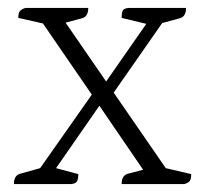

<svg xmlns="http://www.w3.org/2000/svg" viewBox="-20 -463 515 483"><path d="M15 0Q15 -22 31 -26L81 -40L211 -225L88 -404L26 -418Q26 -430 30 -435Q34 -440 44 -443H202Q202 -421 186 -417L145 -406L247 -258L348 -403L286 -418Q286 -431 289 -436.5Q292 -442 303 -443H448Q448 -421 432 -417L388 -405L266 -230L397 -40L461 -25Q461 -13 457.5 -8Q454 -3 444 0H286Q286 -22 302 -26L340 -36L230 -197L121 -40L177 -25Q177 -12 173.5 -6.5Q170 -1 159 0Z"/></svg>

Font: Petrona ExtraLight
Style: Regular
Weight: 200
Designer: Ringo R. Seeber
Foundry: Ringo R. Seeber
Version: Version 2.001; ttfautohint (v1.8.3)